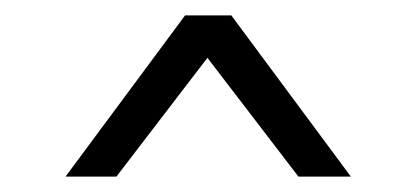

<svg xmlns="http://www.w3.org/2000/svg" viewBox="-20 -722 540 249"><path d="M280 -702H220L65 -493H131L249 -647L367 -493H435Z"/></svg>

Font: Mission
Style: Regular
Weight: 400
Version: Version 1.000;FEAKit 1.0